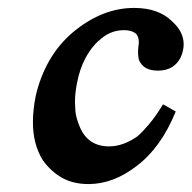

<svg xmlns="http://www.w3.org/2000/svg" viewBox="-20 -462 483 484"><path d="M423 -181Q386 -90 325 -44Q266 2 203 2Q165 2 137 -13.5Q109 -29 88 -58Q63 -98 63 -154Q63 -185 70 -220Q81 -268 104 -308.5Q127 -349 163 -380Q237 -442 318 -442Q380 -442 414 -408Q443 -382 443 -350Q443 -342 441 -334Q436 -311 420 -297.5Q404 -284 378 -284Q346 -284 334 -304Q330 -309 329 -317Q328 -325 328 -330Q328 -337 329 -346Q330 -351 330 -355Q330 -369 323 -377Q312 -386 293 -386Q256 -386 229 -359V-360Q188 -321 175 -257Q169 -229 169 -205Q169 -200 170 -183Q171 -166 182 -140Q203 -93 255 -93Q290 -93 326 -118Q338 -128 355 -148Q372 -168 391 -199Z"/></svg>

Font: New Athena Unicode
Style: Bold Italic
Weight: 700
Designer: J. Rusten 1997; rev. by R. Hancock 2001, 2002, rev. by D. Mastronarde 2002-2021
Foundry: Society for Classical Studies (formerly American Philological Association)
Version: Version 5.008